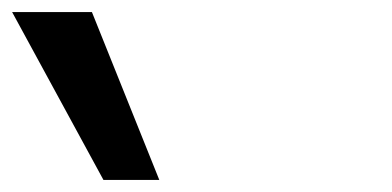

<svg xmlns="http://www.w3.org/2000/svg" viewBox="-355 -880 651 319"><path d="M-334.9 -860 -183.1 -581H-90.3L-202.3 -860Z"/></svg>

Font: Hussar
Style: BdOpOblFive
Weight: 700
Foundry: Cannot Into Space Fonts
Version: Version 2.00